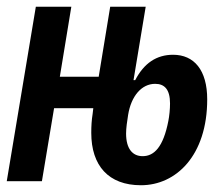

<svg xmlns="http://www.w3.org/2000/svg" viewBox="-25 -536 645 568"><path d="M392 12C496 12 588 -76 588 -242C588 -329 549 -374 487 -374C438 -374 401 -349 375 -299H370L406 -516H301L267 -309H152L186 -516H81L-5 0H99L135 -216H251L249 -199C246 -180 245 -163 245 -143C245 -46 296 12 392 12ZM397 -74C367 -74 348 -96 348 -141C348 -157 351 -177 354 -196C363 -252 394 -288 434 -288C462 -288 478 -271 478 -230C478 -213 476 -193 473 -178C458 -101 431 -74 397 -74Z"/></svg>

Font: IBM Plex Mono SmBld
Style: Italic
Weight: 600
Italic angle: -9.5°
Monospace: yes
Designer: Mike Abbink, Paul van der Laan, Pieter van Rosmalen
Foundry: Bold Monday
Version: Version 2.004